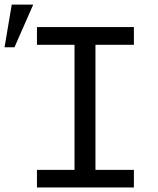

<svg xmlns="http://www.w3.org/2000/svg" viewBox="-30 -831 699 851"><path d="M133.8 -710.9H563.5V-632.3H393.1V-78.1H563.5V0H133.8V-78.1H300.3V-632.3H133.8ZM22 -810.5H117.2L34.2 -621.6H-9.8Z"/></svg>

Font: RobotoMono-Regular
Style: Regular
Weight: 400
Designer: Google
Version: Version 2.000985; 2015; ttfautohint (v1.3)